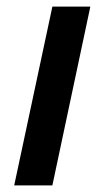

<svg xmlns="http://www.w3.org/2000/svg" viewBox="-20 -560 315 580"><path d="M138.2 0H22.9L138.2 -540H252.9Z"/></svg>

Font: Open Sans Semibold
Style: Italic
Weight: 600
Italic angle: -12°
Foundry: Ascender Corporation
Version: Version 1.10